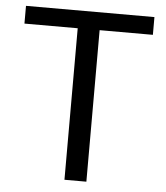

<svg xmlns="http://www.w3.org/2000/svg" viewBox="-51 -744 681 789"><g transform="rotate(5 289.5 -349.0)"><path d="M554.2 -698.2V-625H334.5V0H244.1V-625H24.4V-698.2Z"/></g></svg>

Font: Voltera
Style: Regular
Weight: 400
Designer: Bernd Montag
Version: Version 1.301